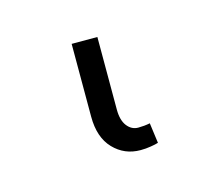

<svg xmlns="http://www.w3.org/2000/svg" viewBox="-44 -10 334 287"><g transform="rotate(-15 123.5 133.0)"><path d="M143.8 222.7Q119 222.7 102.1 205.1Q85.2 187.5 85.2 155.2V42.6H125V154.8Q125 171.5 131.9 180.4Q138.8 189.3 149.1 189.3Q158.4 189.3 167.3 187.5L171.5 218.8Q167.3 220.2 159.6 221.4Q152 222.7 143.8 222.7Z"/></g></svg>

Font: Inter Extra Light BETA
Style: Regular
Weight: 200
Designer: Rasmus Andersson
Foundry: rsms
Version: Version 3.011;git-f93a4a705